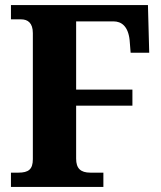

<svg xmlns="http://www.w3.org/2000/svg" viewBox="-20 -734 634 754"><path d="M23 0H386V-56H335C296 -56 279 -73 279 -111V-319H500V-382H279V-650H426C456 -650 483 -632 489 -577L493 -527H566L561 -714H23V-658H63C89 -658 109 -644 109 -604V-109C109 -69 92 -56 52 -56H23Z"/></svg>

Font: Noto Serif Georgian SemiCondensed ExtraBold
Style: Regular
Weight: 800
Width: 4
Designer: Monotype Design Team, Akaki Razmadze
Foundry: Google LLC
Version: Version 2.003